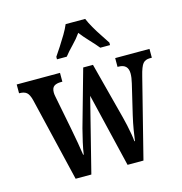

<svg xmlns="http://www.w3.org/2000/svg" viewBox="-113 -867 917 968"><g transform="rotate(-15 345.5 -383.0)"><path d="M59 -437Q51 -469 38 -479.5Q25 -490 1 -490H-1V-536H225V-490H218Q194 -490 181.5 -481Q169 -472 169 -448Q169 -439 171.5 -427Q174 -415 176 -404L206 -251Q213 -215 220.5 -172.5Q228 -130 231 -107H234Q237 -131 245.5 -169Q254 -207 262 -237L345 -532H396L473 -237Q478 -218 483.5 -193Q489 -168 493 -144.5Q497 -121 498 -106H501Q504 -130 509.5 -163Q515 -196 524 -235L561 -391Q568 -420 568 -441Q568 -490 518 -490H513V-536H692V-490H681Q658 -490 645.5 -475.5Q633 -461 621 -412L517 0H434L342 -385L245 0H163ZM228 -619Q241 -638 258 -664Q275 -690 291 -717Q307 -744 316 -766H418Q427 -744 442.5 -717Q458 -690 475.5 -664Q493 -638 505 -619V-606H454Q438 -626 411.5 -654Q385 -682 366 -707Q348 -681 322.5 -655Q297 -629 279 -606H228Z"/></g></svg>

Font: Noto Serif Khmer ExtraCondensed SemiBold
Style: Regular
Weight: 600
Width: 2
Designer: Danh Hong and the Monotype Design Team
Foundry: Monotype Imaging Inc.
Version: Version 2.004; ttfautohint (v1.8.4.7-5d5b)